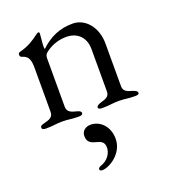

<svg xmlns="http://www.w3.org/2000/svg" viewBox="-130 -525 789 894"><g transform="rotate(-20 264.0 -77.5)"><path d="M44 3C84 3 90 -2 125 -2C160 -2 166 3 206 3C219 3 226 0 226 -8C226 -16 219 -20 203 -24C183 -29 160 -35 160 -62V-303C160 -311 163 -321 168 -326C196 -349 231 -366 279 -366C333 -365 369 -330 369 -272V-62C369 -35 346 -30 326 -24C315 -20 303 -16 303 -6C303 2 316 3 323 3C363 3 370 -2 405 -2C440 -2 445 3 485 3C493 3 505 2 505 -6C505 -16 493 -20 482 -24C462 -30 439 -35 439 -62V-275C439 -353 391 -414 326 -414C263 -414 212 -392 165 -347C164 -348 163 -353 163 -359C163 -378 168 -414 168 -423C168 -427 166 -430 163 -430C159 -430 156 -428 152 -425C124 -404 98 -386 52 -374C46 -373 43 -369 43 -362C43 -354 47 -351 53 -349C87 -340 90 -313 90 -277V-62C90 -35 67 -29 47 -24C32 -20 24 -18 24 -8C24 0 32 3 44 3ZM224 275C258 275 332 232 332 158C332 98 292 57 244 57C217 57 199 74 199 97C199 124 213 135 237 141C265 148 280 155 280 183C280 210 261 241 225 253C216 256 211 261 211 266C211 271 216 275 224 275Z"/></g></svg>

Font: EB Garamond
Style: Regular
Weight: 400
Designer: Georg Duffner and Octavio Pardo
Foundry: Georg Duffner
Version: Version 1.000;PS 001.000;hotconv 1.0.88;makeotf.lib2.5.64775